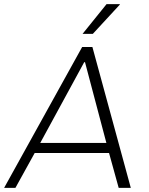

<svg xmlns="http://www.w3.org/2000/svg" viewBox="-56 -915 726 935"><path d="M346 -750H396L527 -892L528 -895H463ZM475 -170 522 0H581L394 -686H344L-36 0H19L113 -170ZM140 -219 354 -612H358L462 -219Z"/></svg>

Font: Chivo Light
Style: Italic
Weight: 300
Italic angle: -8°
Designer: Hector Gatti
Foundry: Omnibus-Type
Version: Version 1.003;PS 001.003;hotconv 1.0.70;makeotf.lib2.5.58329